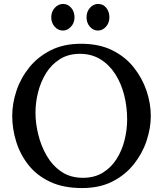

<svg xmlns="http://www.w3.org/2000/svg" viewBox="-20 -938 826 974"><path d="M396 16Q301 16 233.5 -16Q166 -48 124 -101.5Q82 -155 62 -220Q42 -285 42 -350Q42 -413 63.5 -477.5Q85 -542 128.5 -596Q172 -650 237.5 -683Q303 -716 391 -716Q483 -716 549.5 -683Q616 -650 659 -595.5Q702 -541 723.5 -477Q745 -413 745 -350Q745 -288 723.5 -223.5Q702 -159 658.5 -104.5Q615 -50 550 -17Q485 16 396 16ZM401 -36Q459 -36 501.5 -62Q544 -88 571.5 -131.5Q599 -175 612 -227.5Q625 -280 625 -332Q625 -396 610 -455.5Q595 -515 564.5 -562.5Q534 -610 489 -637.5Q444 -665 385 -665Q327 -665 284 -638Q241 -611 214 -567.5Q187 -524 173.5 -471.5Q160 -419 160 -366Q160 -314 174 -256Q188 -198 217 -148Q246 -98 291.5 -67Q337 -36 401 -36ZM299 -783Q275 -783 257.5 -802.5Q240 -822 240 -850Q240 -879 258 -898.5Q276 -918 300 -918Q324 -918 341 -898.5Q358 -879 358 -850Q358 -822 340 -802.5Q322 -783 299 -783ZM477 -783Q453 -783 436 -802.5Q419 -822 419 -850Q419 -879 436.5 -898.5Q454 -918 478 -918Q503 -918 519 -898.5Q535 -879 535 -850Q535 -822 517.5 -802.5Q500 -783 477 -783Z"/></svg>

Font: Lora Medium
Style: Regular
Weight: 500
Designer: Olga Karpushina, Alexei Vanyashin (Cyrillic)
Foundry: Cyreal
Version: Version 3.004